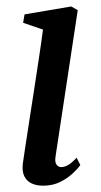

<svg xmlns="http://www.w3.org/2000/svg" viewBox="-20 -564 312 594"><path d="M113 10.5Q93 10.5 78 3.5Q63 -3.5 55.5 -18.2Q48 -33 50.5 -57Q52.5 -72 57.5 -104.5Q62.5 -137 69.2 -181Q76 -225 83.8 -275Q91.5 -325 99.2 -376Q107 -427 113 -472.5L51.5 -493.5L56 -519.5L200.5 -544L220.5 -532.5L152 -81Q149 -62.5 154.8 -54.8Q160.5 -47 169 -47Q179 -47 190 -53Q201 -59 217 -76L228.5 -53.5Q221 -42.5 205 -27.5Q189 -12.5 166 -1Q143 10.5 113 10.5Z"/></svg>

Font: Merriweather 72pt
Style: Italic
Weight: 400
Italic angle: -7.8°
Version: Version 2.101